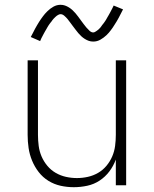

<svg xmlns="http://www.w3.org/2000/svg" viewBox="-20 -771 640 799"><path d="M287 8Q259 8 232 2Q205 -4 181.5 -18.5Q158 -33 141 -55Q124 -77 113.5 -102.5Q103 -128 99 -155Q95 -182 95 -210V-520H138V-210Q138 -187 141 -164Q144 -141 153 -120Q162 -99 177 -81Q192 -63 212 -51.5Q232 -40 254.5 -35Q277 -30 300 -30Q323 -30 345.5 -35Q368 -40 388 -51.5Q408 -63 423 -81Q438 -99 447 -120Q456 -141 459 -164Q462 -187 462 -210V-520H505V0H462V-107Q452 -80 435 -57.5Q418 -35 394.5 -19.5Q371 -4 343 2Q315 8 287 8ZM368 -598Q358 -598 349.5 -601Q341 -604 333 -609Q325 -614 318.5 -620Q312 -626 306 -633Q300 -640 294.5 -647.5Q289 -655 283.5 -662Q278 -669 272 -677.5Q266 -686 260.5 -692.5Q255 -699 247.5 -705.5Q240 -712 232 -712Q228 -712 224 -710Q220 -708 217 -706Q214 -704 210.5 -700.5Q207 -697 203 -693Q199 -689 198 -687Q197 -685 195 -682.5Q193 -680 190.5 -677Q188 -674 186 -671Q184 -668 181.5 -664.5Q179 -661 177 -657Q175 -653 172.5 -649Q170 -645 167.5 -640.5Q165 -636 162.5 -631.5Q160 -627 157.5 -622Q155 -617 152 -611.5Q149 -606 147 -600L108 -617Q113 -626 117.5 -635Q122 -644 126 -651.5Q130 -659 134.5 -666.5Q139 -674 143 -680.5Q147 -687 151 -692.5Q155 -698 159 -703.5Q163 -709 167 -713.5Q171 -718 177 -724Q183 -730 189 -734.5Q195 -739 202 -743Q209 -747 216.5 -749Q224 -751 232 -751Q242 -751 250.5 -748Q259 -745 267 -740Q275 -735 281.5 -729Q288 -723 294 -716Q300 -709 305.5 -701.5Q311 -694 316.5 -686.5Q322 -679 328 -671Q334 -663 339.5 -656.5Q345 -650 352.5 -643Q360 -636 368 -636Q372 -636 376 -638.5Q380 -641 383 -643Q386 -645 389.5 -648Q393 -651 397 -655.5Q401 -660 402 -662Q403 -664 405 -666.5Q407 -669 409.5 -672Q412 -675 414 -678Q416 -681 418.5 -684.5Q421 -688 423 -692Q425 -696 427.5 -700Q430 -704 432.5 -708.5Q435 -713 437.5 -717.5Q440 -722 442.5 -727Q445 -732 448 -737.5Q451 -743 453 -748L492 -732Q487 -722 482.5 -713.5Q478 -705 474 -697Q470 -689 465.5 -682Q461 -675 457 -668.5Q453 -662 449 -656Q445 -650 441 -645Q437 -640 433 -635Q429 -630 423 -624.5Q417 -619 411 -614.5Q405 -610 398 -606Q391 -602 383.5 -600Q376 -598 368 -598Z"/></svg>

Font: Iosevka SS04 XLt Ex
Style: Regular
Weight: 200
Width: 7
Monospace: yes
Designer: Belleve Invis
Foundry: Belleve Invis
Version: Version 19.0.0; ttfautohint (v1.8.4)